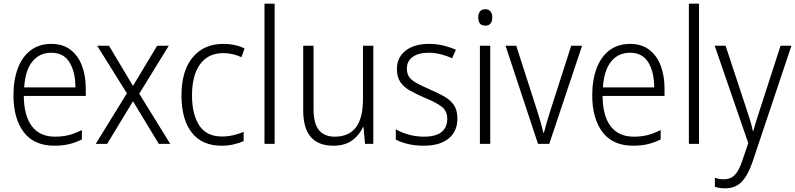

<svg xmlns="http://www.w3.org/2000/svg" viewBox="-20 -780 4313 1041"><path d="M259 -542Q321 -542 362.5 -510Q404 -478 424.5 -423.5Q445 -369 445 -300V-260H109Q110 -152 153 -95.5Q196 -39 278 -39Q319 -39 352.5 -47.5Q386 -56 424 -75V-24Q390 -7 354.5 1.5Q319 10 275 10Q164 10 108.5 -64Q53 -138 53 -263Q53 -346 76.5 -409Q100 -472 146 -507Q192 -542 259 -542ZM258 -494Q194 -494 155.5 -446.5Q117 -399 111 -306H389Q389 -388 357.5 -441Q326 -494 258 -494Z M668 -274 507 -532H571L701 -314L832 -532H895L735 -272L903 0H841L701 -231L561 0H499Z M1181 10Q1075 10 1019.5 -61.5Q964 -133 964 -262Q964 -397 1025 -469.5Q1086 -542 1190 -542Q1224 -542 1253.5 -535.5Q1283 -529 1306 -517L1289 -470Q1241 -492 1191 -492Q1109 -492 1065 -432Q1021 -372 1021 -263Q1021 -161 1060 -100.5Q1099 -40 1183 -40Q1216 -40 1245.5 -47Q1275 -54 1301 -65V-15Q1277 -4 1246.5 3Q1216 10 1181 10Z M1469 0H1414V-760H1469Z M2004 -532V0H1959L1951 -91H1948Q1929 -48 1889.5 -19Q1850 10 1788 10Q1624 10 1624 -180V-532H1680V-187Q1680 -111 1709 -75Q1738 -39 1795 -39Q1948 -39 1948 -241V-532Z M2460 -138Q2460 -68 2412.5 -29Q2365 10 2277 10Q2229 10 2191 0.5Q2153 -9 2126 -23V-79Q2157 -61 2196.5 -50Q2236 -39 2278 -39Q2344 -39 2374.5 -64.5Q2405 -90 2405 -136Q2405 -179 2373.5 -202.5Q2342 -226 2280 -251Q2237 -270 2203.5 -288.5Q2170 -307 2151 -334.5Q2132 -362 2132 -406Q2132 -469 2179 -505.5Q2226 -542 2306 -542Q2348 -542 2384.5 -533Q2421 -524 2452 -510L2431 -464Q2404 -477 2371 -485.5Q2338 -494 2304 -494Q2249 -494 2217.5 -471.5Q2186 -449 2186 -408Q2186 -378 2200.5 -360Q2215 -342 2242.5 -327.5Q2270 -313 2311 -295Q2353 -277 2387 -258Q2421 -239 2440.5 -211Q2460 -183 2460 -138Z M2611 -730Q2630 -730 2639.5 -718Q2649 -706 2649 -686Q2649 -641 2611 -641Q2573 -641 2573 -686Q2573 -706 2582.5 -718Q2592 -730 2611 -730ZM2638 -532V0H2582V-532Z M2897 0 2721 -532H2779L2892 -181Q2902 -150 2911 -118.5Q2920 -87 2926 -60H2929Q2935 -84 2944 -115Q2953 -146 2963 -177L3077 -532H3136L2958 0Z M3397 -542Q3459 -542 3500.5 -510Q3542 -478 3562.5 -423.5Q3583 -369 3583 -300V-260H3247Q3248 -152 3291 -95.5Q3334 -39 3416 -39Q3457 -39 3490.5 -47.5Q3524 -56 3562 -75V-24Q3528 -7 3492.5 1.5Q3457 10 3413 10Q3302 10 3246.5 -64Q3191 -138 3191 -263Q3191 -346 3214.5 -409Q3238 -472 3284 -507Q3330 -542 3397 -542ZM3396 -494Q3332 -494 3293.5 -446.5Q3255 -399 3249 -306H3527Q3527 -388 3495.5 -441Q3464 -494 3396 -494Z M3770 0H3715V-760H3770Z M3855 -532H3914L4025 -196Q4039 -154 4048 -124.5Q4057 -95 4062 -70H4065Q4071 -95 4081 -127Q4091 -159 4103 -195L4212 -532H4271L4060 98Q4036 169 4002 205Q3968 241 3912 241Q3896 241 3882.5 239Q3869 237 3856 233V184Q3867 188 3879.5 190Q3892 192 3905 192Q3941 192 3964 168.5Q3987 145 4005 90L4037 -4Z"/></svg>

Font: Noto Sans Thai Looped SemiCondensed Light
Style: Regular
Weight: 300
Width: 4
Designer: Sasikarn Vongin, Ben Mitchell
Foundry: The Fontpad Ltd
Version: Version 1.001; ttfautohint (v1.8.4.7-5d5b)